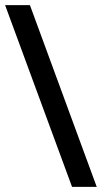

<svg xmlns="http://www.w3.org/2000/svg" viewBox="-20 -732 399 752"><path d="M358.9 0H262.2L0 -711.9H97.2Z"/></svg>

Font: Creato Display Medium
Style: Regular
Weight: 500
Version: Version 1.000